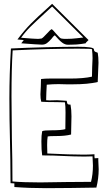

<svg xmlns="http://www.w3.org/2000/svg" viewBox="-20 -952 535 1002"><path d="M428 -729 429 -727Q429 -726 404.5 -722.5Q380 -719 356 -719Q351 -719 335.5 -718.5Q320 -718 304.5 -729.5Q289 -741 266 -768Q258 -763 249 -750Q236 -735 225 -727Q214 -719 199 -719L160 -721Q155 -722 91 -726Q93 -729 104 -743L71 -746Q107 -794 141 -828.5Q175 -863 227 -909L252 -932L442 -743ZM213 -882Q165 -838 139 -812.5Q113 -787 90 -755Q161 -749 179 -749Q181 -749 197 -751Q204 -754 225 -777Q244 -798 249 -800Q254 -798 261.5 -789Q269 -780 272 -777Q294 -751 300 -751Q308 -749 323 -749Q356 -749 382 -752.5Q408 -756 413 -756H415L252 -918ZM495 -69Q495 -21 483 27Q439 27 351 29L221 30Q132 30 55 24V5L35 4Q35 -48 34 -117Q33 -186 32 -222Q29 -330 29 -439Q29 -565 37 -699Q115 -703 217.5 -705.5Q320 -708 387 -708Q466 -708 470 -696Q470 -688 473.5 -684.5Q477 -681 483 -679.5Q489 -678 490 -676V-677Q494 -654 494 -624Q494 -608 492 -576Q490 -542 490 -524Q439 -512 361 -512H325L286 -513Q255 -513 224 -510Q224 -495 222 -471L221 -438V-429L239 -428L278 -429Q283 -429 328 -426Q329 -423 330 -416.5Q331 -410 334.5 -408Q338 -406 348 -406Q353 -380 353 -345Q353 -314 352 -298L351 -250Q321 -242 274 -242Q237 -242 229 -240Q226 -225 226 -194Q226 -164 227 -151Q347 -145 417 -145Q441 -145 473 -147V-135L474 -126Q486 -126 493 -127V-115Q495 -85 495 -69ZM420 -135Q395 -135 362 -136Q329 -137 311 -138Q257 -141 201 -141L200 -142Q196 -167 196 -214Q196 -246 200 -267Q204 -270 218 -271Q232 -272 249 -272Q301 -272 321 -278L322 -365Q322 -400 319 -417V-418Q292 -418 278 -419Q223 -419 196 -421L195 -422Q191 -437 191 -460Q191 -474 193 -500L194 -539L198 -540Q216 -542 237 -542Q258 -542 265 -542H344Q417 -542 460 -552V-553L461 -600Q463 -632 463 -648Q463 -671 460 -695Q460 -698 387 -698Q231 -698 46 -689Q40 -592 40 -449Q40 -375 42 -229Q45 -118 45 -5Q104 0 190 0Q233 0 323 -2L455 -3Q465 -42 465 -88Q465 -104 463 -134V-136Q448 -135 420 -135Z"/></svg>

Font: Londrina Shadow
Style: Regular
Weight: 400
Designer: Marcelo Magalhaes
Foundry: Marcelo Magalhães
Version: Version 1.002